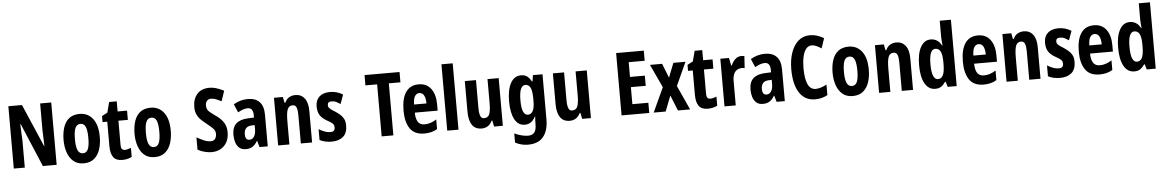

<svg xmlns="http://www.w3.org/2000/svg" viewBox="-40 -1355 13291 2191"><g transform="rotate(-5 6605.5 -260.0)"><path d="M561 0H403L192 -500H188Q191 -431 192 -391Q193 -351 196 -315V0H70V-714H226L437 -225H440Q439 -271 438 -301.5Q437 -332 436 -355.5Q435 -379 434 -405V-714H561Z M1079 -274Q1079 -198 1058.5 -133.5Q1038 -69 992 -29.5Q946 10 870 10Q799 10 753.5 -29Q708 -68 686 -132.5Q664 -197 664 -274Q664 -357 685.5 -421Q707 -485 753 -520.5Q799 -556 872 -556Q966 -556 1022.5 -483.5Q1079 -411 1079 -274ZM794 -273Q794 -187 812.5 -146Q831 -105 872 -105Q912 -105 930 -145.5Q948 -186 948 -274Q948 -361 930 -401.5Q912 -442 872 -442Q831 -442 812.5 -402Q794 -362 794 -273Z M1351 -102Q1366 -102 1383 -106.5Q1400 -111 1422 -119V-15Q1400 -3 1370.5 3.5Q1341 10 1312 10Q1242 10 1210.5 -32.5Q1179 -75 1179 -162V-440H1125V-509L1189 -543L1220 -662H1307V-546H1415V-440H1307V-158Q1307 -102 1351 -102Z M1892 -274Q1892 -198 1871.5 -133.5Q1851 -69 1805 -29.5Q1759 10 1683 10Q1612 10 1566.5 -29Q1521 -68 1499 -132.5Q1477 -197 1477 -274Q1477 -357 1498.5 -421Q1520 -485 1566 -520.5Q1612 -556 1685 -556Q1779 -556 1835.5 -483.5Q1892 -411 1892 -274ZM1607 -273Q1607 -187 1625.5 -146Q1644 -105 1685 -105Q1725 -105 1743 -145.5Q1761 -186 1761 -274Q1761 -361 1743 -401.5Q1725 -442 1685 -442Q1644 -442 1625.5 -402Q1607 -362 1607 -273Z M2537 -200Q2537 -133 2510.5 -86Q2484 -39 2438.5 -14.5Q2393 10 2335 10Q2302 10 2259.5 0Q2217 -10 2177 -32V-173Q2218 -150 2257.5 -132.5Q2297 -115 2335 -115Q2373 -115 2388 -138.5Q2403 -162 2403 -193Q2403 -230 2377 -256Q2351 -282 2313 -312Q2298 -326 2276.5 -342.5Q2255 -359 2233.5 -382Q2212 -405 2197.5 -438.5Q2183 -472 2183 -519Q2182 -609 2231 -666.5Q2280 -724 2375 -724Q2409 -724 2448 -713Q2487 -702 2539 -676L2499 -558Q2457 -580 2431.5 -589Q2406 -598 2380 -598Q2351 -598 2334 -578Q2317 -558 2317 -526Q2317 -499 2326 -481Q2335 -463 2355 -447Q2375 -431 2405 -409Q2469 -367 2503 -319Q2537 -271 2537 -200Z M2799 -558Q2886 -558 2932.5 -509.5Q2979 -461 2979 -363V0H2885L2864 -73H2861Q2837 -31 2806 -10.5Q2775 10 2727 10Q2681 10 2653 -14.5Q2625 -39 2612.5 -79Q2600 -119 2600 -163Q2600 -250 2645.5 -292Q2691 -334 2779 -338L2851 -341V-370Q2851 -408 2836 -430.5Q2821 -453 2789 -453Q2763 -453 2736.5 -444Q2710 -435 2676 -416L2635 -512Q2713 -558 2799 -558ZM2813 -253Q2771 -251 2750.5 -227Q2730 -203 2730 -161Q2730 -125 2742.5 -109Q2755 -93 2779 -93Q2811 -93 2831 -123Q2851 -153 2851 -204V-255Z M3343 -556Q3410 -556 3448.5 -506.5Q3487 -457 3487 -362V0H3358V-325Q3358 -383 3346 -412.5Q3334 -442 3302 -442Q3260 -442 3243.5 -402Q3227 -362 3227 -264V0H3098V-546H3200L3213 -479H3223Q3241 -521 3273.5 -538.5Q3306 -556 3343 -556Z M3891 -160Q3891 -72 3842 -31Q3793 10 3710 10Q3672 10 3639 2.5Q3606 -5 3574 -20V-145Q3601 -128 3636 -114Q3671 -100 3708 -100Q3758 -100 3758 -149Q3758 -161 3755 -172Q3752 -183 3736 -197.5Q3720 -212 3681 -233Q3625 -264 3599.5 -303Q3574 -342 3574 -405Q3574 -476 3617.5 -516Q3661 -556 3740 -556Q3779 -556 3814 -546.5Q3849 -537 3887 -514L3849 -409Q3824 -425 3802 -436.5Q3780 -448 3747 -448Q3703 -448 3703 -408Q3703 -396 3707.5 -386Q3712 -376 3727.5 -363Q3743 -350 3777 -330Q3807 -310 3833.5 -287.5Q3860 -265 3875.5 -235Q3891 -205 3891 -160Z M4418 0H4284V-596H4150V-714H4551V-596H4418Z M4755 -555Q4847 -555 4896.5 -488.5Q4946 -422 4946 -310V-237H4684Q4685 -164 4710 -129Q4735 -94 4783 -94Q4819 -94 4851.5 -104.5Q4884 -115 4921 -138V-28Q4888 -8 4851 1Q4814 10 4774 10Q4659 10 4608.5 -65.5Q4558 -141 4558 -270Q4558 -409 4608 -482Q4658 -555 4755 -555ZM4754 -455Q4724 -455 4704.5 -426.5Q4685 -398 4684 -330H4826Q4826 -388 4808 -421.5Q4790 -455 4754 -455Z M5164 0H5035V-760H5164Z M5672 -546V0H5572L5557 -70H5550Q5512 10 5429 10Q5356 10 5320 -43Q5284 -96 5284 -191V-546H5412V-228Q5412 -166 5424.5 -135.5Q5437 -105 5465 -105Q5514 -105 5529 -147Q5544 -189 5544 -268V-546Z M5930 -556Q5964 -556 5992 -539.5Q6020 -523 6046 -476H6054L6064 -546H6174V-31Q6174 99 6116 169.5Q6058 240 5940 240Q5863 240 5794 203V98Q5838 119 5879.5 128.5Q5921 138 5949 138Q5996 138 6020.5 110.5Q6045 83 6045 12V5Q6045 -15 6046 -35.5Q6047 -56 6049 -73H6045Q6018 -24 5988 -7Q5958 10 5924 10Q5847 10 5807 -65.5Q5767 -141 5767 -269Q5767 -405 5809 -480.5Q5851 -556 5930 -556ZM5968 -442Q5932 -442 5914.5 -399.5Q5897 -357 5897 -268Q5897 -101 5969 -101Q6004 -101 6024.5 -135.5Q6045 -170 6045 -253V-276Q6045 -368 6025.5 -405Q6006 -442 5968 -442Z M6681 -546V0H6581L6566 -70H6559Q6521 10 6438 10Q6365 10 6329 -43Q6293 -96 6293 -191V-546H6421V-228Q6421 -166 6433.5 -135.5Q6446 -105 6474 -105Q6523 -105 6538 -147Q6553 -189 6553 -268V-546Z M7349 0H7032V-714H7349V-598H7166V-429H7336V-312H7166V-117H7349Z M7529 -280 7405 -546H7544L7609 -382L7673 -546H7812L7690 -279L7817 0H7678L7606 -177L7537 0H7400Z M8058 -102Q8073 -102 8090 -106.5Q8107 -111 8129 -119V-15Q8107 -3 8077.5 3.5Q8048 10 8019 10Q7949 10 7917.5 -32.5Q7886 -75 7886 -162V-440H7832V-509L7896 -543L7927 -662H8014V-546H8122V-440H8014V-158Q8014 -102 8058 -102Z M8452 -556Q8458 -556 8466.5 -555.5Q8475 -555 8487 -552L8478 -414Q8472 -417 8462.5 -418Q8453 -419 8451 -419Q8393 -419 8366 -381Q8339 -343 8340 -279V0H8211V-546H8310L8328 -457H8334Q8350 -495 8379.5 -525.5Q8409 -556 8452 -556Z M8722 -558Q8809 -558 8855.5 -509.5Q8902 -461 8902 -363V0H8808L8787 -73H8784Q8760 -31 8729 -10.5Q8698 10 8650 10Q8604 10 8576 -14.5Q8548 -39 8535.5 -79Q8523 -119 8523 -163Q8523 -250 8568.5 -292Q8614 -334 8702 -338L8774 -341V-370Q8774 -408 8759 -430.5Q8744 -453 8712 -453Q8686 -453 8659.5 -444Q8633 -435 8599 -416L8558 -512Q8636 -558 8722 -558ZM8736 -253Q8694 -251 8673.5 -227Q8653 -203 8653 -161Q8653 -125 8665.5 -109Q8678 -93 8702 -93Q8734 -93 8754 -123Q8774 -153 8774 -204V-255Z M9265 -607Q9223 -607 9197 -574Q9171 -541 9159 -484Q9147 -427 9147 -355Q9147 -235 9176 -171.5Q9205 -108 9265 -108Q9295 -108 9325 -118Q9355 -128 9392 -146V-26Q9327 10 9249 10Q9133 10 9070 -85.5Q9007 -181 9007 -356Q9007 -463 9036 -546Q9065 -629 9119.5 -676.5Q9174 -724 9253 -724Q9296 -724 9334.5 -711.5Q9373 -699 9411 -677L9373 -563Q9343 -582 9315.5 -594.5Q9288 -607 9265 -607Z M9888 -274Q9888 -198 9867.5 -133.5Q9847 -69 9801 -29.5Q9755 10 9679 10Q9608 10 9562.5 -29Q9517 -68 9495 -132.5Q9473 -197 9473 -274Q9473 -357 9494.5 -421Q9516 -485 9562 -520.5Q9608 -556 9681 -556Q9775 -556 9831.5 -483.5Q9888 -411 9888 -274ZM9603 -273Q9603 -187 9621.5 -146Q9640 -105 9681 -105Q9721 -105 9739 -145.5Q9757 -186 9757 -274Q9757 -361 9739 -401.5Q9721 -442 9681 -442Q9640 -442 9621.5 -402Q9603 -362 9603 -273Z M10227 -556Q10294 -556 10332.5 -506.5Q10371 -457 10371 -362V0H10242V-325Q10242 -383 10230 -412.5Q10218 -442 10186 -442Q10144 -442 10127.5 -402Q10111 -362 10111 -264V0H9982V-546H10084L10097 -479H10107Q10125 -521 10157.5 -538.5Q10190 -556 10227 -556Z M10626 10Q10548 10 10506 -65Q10464 -140 10464 -274Q10464 -407 10505.5 -481.5Q10547 -556 10621 -556Q10660 -556 10692 -536.5Q10724 -517 10745 -476H10750Q10748 -506 10745.5 -527Q10743 -548 10743 -569V-760H10871V0H10768L10750 -60H10743Q10718 -24 10692 -7Q10666 10 10626 10ZM10665 -98Q10705 -98 10723.5 -136Q10742 -174 10743 -256V-288Q10743 -370 10724 -407.5Q10705 -445 10664 -445Q10594 -445 10594 -275Q10594 -98 10665 -98Z M11162 -555Q11254 -555 11303.5 -488.5Q11353 -422 11353 -310V-237H11091Q11092 -164 11117 -129Q11142 -94 11190 -94Q11226 -94 11258.5 -104.5Q11291 -115 11328 -138V-28Q11295 -8 11258 1Q11221 10 11181 10Q11066 10 11015.5 -65.5Q10965 -141 10965 -270Q10965 -409 11015 -482Q11065 -555 11162 -555ZM11161 -455Q11131 -455 11111.5 -426.5Q11092 -398 11091 -330H11233Q11233 -388 11215 -421.5Q11197 -455 11161 -455Z M11687 -556Q11754 -556 11792.5 -506.5Q11831 -457 11831 -362V0H11702V-325Q11702 -383 11690 -412.5Q11678 -442 11646 -442Q11604 -442 11587.5 -402Q11571 -362 11571 -264V0H11442V-546H11544L11557 -479H11567Q11585 -521 11617.5 -538.5Q11650 -556 11687 -556Z M12235 -160Q12235 -72 12186 -31Q12137 10 12054 10Q12016 10 11983 2.5Q11950 -5 11918 -20V-145Q11945 -128 11980 -114Q12015 -100 12052 -100Q12102 -100 12102 -149Q12102 -161 12099 -172Q12096 -183 12080 -197.5Q12064 -212 12025 -233Q11969 -264 11943.5 -303Q11918 -342 11918 -405Q11918 -476 11961.5 -516Q12005 -556 12084 -556Q12123 -556 12158 -546.5Q12193 -537 12231 -514L12193 -409Q12168 -425 12146 -436.5Q12124 -448 12091 -448Q12047 -448 12047 -408Q12047 -396 12051.5 -386Q12056 -376 12071.5 -363Q12087 -350 12121 -330Q12151 -310 12177.5 -287.5Q12204 -265 12219.5 -235Q12235 -205 12235 -160Z M12490 -555Q12582 -555 12631.5 -488.5Q12681 -422 12681 -310V-237H12419Q12420 -164 12445 -129Q12470 -94 12518 -94Q12554 -94 12586.5 -104.5Q12619 -115 12656 -138V-28Q12623 -8 12586 1Q12549 10 12509 10Q12394 10 12343.5 -65.5Q12293 -141 12293 -270Q12293 -409 12343 -482Q12393 -555 12490 -555ZM12489 -455Q12459 -455 12439.5 -426.5Q12420 -398 12419 -330H12561Q12561 -388 12543 -421.5Q12525 -455 12489 -455Z M12906 10Q12828 10 12786 -65Q12744 -140 12744 -274Q12744 -407 12785.5 -481.5Q12827 -556 12901 -556Q12940 -556 12972 -536.5Q13004 -517 13025 -476H13030Q13028 -506 13025.5 -527Q13023 -548 13023 -569V-760H13151V0H13048L13030 -60H13023Q12998 -24 12972 -7Q12946 10 12906 10ZM12945 -98Q12985 -98 13003.5 -136Q13022 -174 13023 -256V-288Q13023 -370 13004 -407.5Q12985 -445 12944 -445Q12874 -445 12874 -275Q12874 -98 12945 -98Z"/></g></svg>

Font: Noto Sans Telugu ExtraCondensed
Style: Bold
Weight: 700
Width: 2
Designer: Jelle Bosma - Monotype Design Team
Foundry: Monotype Imaging Inc.
Version: Version 2.005; ttfautohint (v1.8.4.7-5d5b)